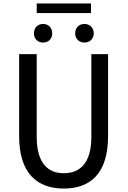

<svg xmlns="http://www.w3.org/2000/svg" viewBox="-20 -1080 740 1114"><path d="M193 -1060V-1004H508V-1060ZM177 -886C177 -855 199 -833 230 -833C261 -833 283 -855 283 -886C283 -919 261 -941 230 -941C199 -941 177 -919 177 -886ZM416 -886C416 -855 439 -833 470 -833C501 -833 524 -855 524 -886C524 -919 501 -941 470 -941C439 -941 416 -919 416 -886ZM91 -290C91 -71 199 14 350 14C502 14 607 -71 607 -290V-766H510V-286C510 -131 442 -75 350 -75C260 -75 193 -131 193 -286V-766H91Z"/></svg>

Font: Kawkab Mono Light
Style: Bold
Weight: 400
Monospace: yes
Designer: Abdullah Arif
Foundry: Abdullah Arif
Version: Version 1.000;PS 000.500;hotconv 1.0.88;makeotf.lib2.5.64775